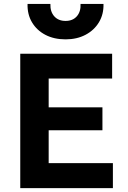

<svg xmlns="http://www.w3.org/2000/svg" viewBox="-20 -980 668 1000"><path d="M85.5 0V-700H564V-571H233.5V-421H513.5V-301.5H233.5V-130.5H568V0ZM321.5 -775Q261.5 -775 216.5 -798.5Q171.5 -822 146.8 -863.5Q122 -905 123.5 -959.5H242.5Q241 -919.5 262.5 -895.2Q284 -871 321.5 -871Q359 -871 380.2 -895.2Q401.5 -919.5 399.5 -959.5H519Q520.5 -906 495.5 -864.2Q470.5 -822.5 425.5 -798.8Q380.5 -775 321.5 -775Z"/></svg>

Font: Geologica Cursive SemiBold
Style: Regular
Weight: 600
Designer: Sindre Bremnes, Frode Helland
Foundry: Monokrom Skriftforlag AS
Version: Version 1.010;gftools[0.9.28]